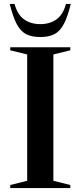

<svg xmlns="http://www.w3.org/2000/svg" viewBox="-20 -955 409 975"><path d="M337 -15.5V0H32V-15.5L118 -37V-678.5L32 -699.5V-715H337V-699.5L251 -678.5V-37ZM184.5 -832.5Q233.5 -832.5 267 -856.8Q300.5 -881 315 -935H339.5Q323.5 -869.5 304 -832.8Q284.5 -796 256.2 -781.5Q228 -767 184.5 -767Q141 -767 112.8 -781.5Q84.5 -796 65 -832.8Q45.5 -869.5 29.5 -935H54Q68.5 -881 102 -856.8Q135.5 -832.5 184.5 -832.5Z"/></svg>

Font: Newsreader Display Medium
Style: Regular
Weight: 500
Designer: Hugues Gentile
Foundry: Production Type
Version: Version 1.001